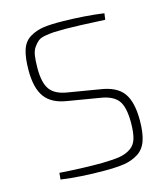

<svg xmlns="http://www.w3.org/2000/svg" viewBox="-107 -785 770 881"><g transform="rotate(-15 278.0 -345.0)"><path d="M348 -317 198 -342Q126 -353 94.5 -396Q63 -439 63 -523Q63 -584 75 -620.5Q87 -657 116.5 -674.5Q146 -692 180.5 -697Q215 -702 275 -701Q382 -699 467 -687L463 -657Q325 -664 276 -664Q240 -664 221 -663Q202 -662 179 -658Q156 -654 145 -645Q134 -636 123 -620.5Q112 -605 108.5 -581Q105 -557 105 -522Q105 -452 128.5 -420.5Q152 -389 208 -380L358 -355Q434 -344 465.5 -301.5Q497 -259 497 -171Q497 -111 484 -74Q471 -37 441 -18.5Q411 0 375.5 5.5Q340 11 281 11Q169 11 75 -2L78 -33Q196 -25 283 -26Q335 -27 364 -32Q393 -37 415.5 -52Q438 -67 446.5 -95.5Q455 -124 455 -171Q455 -246 431 -277Q407 -308 348 -317Z"/></g></svg>

Font: Exo 2.0 Extra Light
Style: Regular
Weight: 250
Designer: Natanael Gama
Version: Version 1.001;PS 001.001;hotconv 1.0.70;makeotf.lib2.5.58329